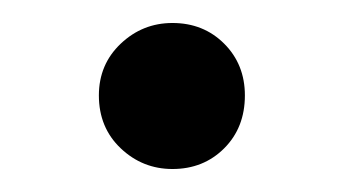

<svg xmlns="http://www.w3.org/2000/svg" viewBox="-20 -138 299 167"><path d="M130 9Q104 9 85 -9Q66 -27 66 -55Q66 -82 85 -100Q104 -118 130 -118Q157 -118 175 -100Q193 -82 193 -55Q193 -27 175 -9Q157 9 130 9Z"/></svg>

Font: Source Serif 4 60pt SemiBold
Style: Regular
Weight: 600
Version: Version 4.004;hotconv 1.0.116;makeotfexe 2.5.65601